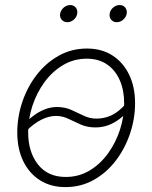

<svg xmlns="http://www.w3.org/2000/svg" viewBox="-20 -745 616 776"><path d="M244.6 11.2Q185.1 11.2 141.4 -16.6Q97.7 -44.4 73.7 -94.2Q49.8 -144 49.8 -209.5Q49.8 -272.5 70.1 -332.8Q90.3 -393.1 127.9 -441.9Q165.5 -490.7 217.3 -519.8Q269 -548.8 331.5 -548.8Q391.1 -548.8 434.6 -520.8Q478 -492.7 502 -443.1Q525.9 -393.6 525.9 -328.1Q525.9 -265.1 505.4 -204.6Q484.9 -144 447.5 -95.2Q410.2 -46.4 358.4 -17.6Q306.6 11.2 244.6 11.2ZM245.6 -29.8Q298.8 -29.8 342.3 -55.9Q385.7 -82 417 -125.5Q448.2 -168.9 465.1 -221.4Q481.9 -273.9 481.9 -327.1Q481.9 -379.9 464.1 -420.7Q446.3 -461.4 412.6 -484.6Q378.9 -507.8 330.6 -507.8Q278.8 -507.8 235.6 -482.4Q192.4 -457 160.6 -414.1Q128.9 -371.1 111.3 -318.1Q93.8 -265.1 93.8 -210Q93.8 -130.9 133.5 -80.3Q173.3 -29.8 245.6 -29.8ZM85.9 -215.3 68.4 -234.9Q89.8 -257.8 112.8 -275.4Q135.7 -293 160.2 -302.7Q184.6 -312.5 210 -312.5Q242.2 -312.5 268.3 -300.8Q294.4 -289.1 318.6 -277.3Q342.8 -265.6 369.6 -265.6Q402.8 -265.6 431.4 -279.3Q460 -293 488.8 -325.7L508.3 -308.1Q486.8 -282.2 464.1 -264.9Q441.4 -247.6 417.2 -238.8Q393.1 -230 365.7 -230Q333 -230 306.9 -241.5Q280.8 -252.9 256.8 -264.6Q232.9 -276.4 206.5 -276.4Q177.2 -276.4 146.7 -261Q116.2 -245.6 85.9 -215.3ZM452.1 -655.3Q437.5 -655.3 429.2 -665.5Q420.9 -675.8 423.3 -689.9Q425.3 -704.1 437.3 -714.4Q449.2 -724.6 463.9 -724.6Q478 -724.6 486.1 -714.6Q494.1 -704.6 492.2 -689.9Q489.7 -675.8 478 -665.5Q466.3 -655.3 452.1 -655.3ZM252 -655.3Q237.8 -655.3 229.2 -665.5Q220.7 -675.8 223.1 -689.9Q225.6 -704.1 237.5 -714.4Q249.5 -724.6 263.7 -724.6Q277.8 -724.6 286.1 -714.6Q294.4 -704.6 292 -689.9Q290 -675.8 278.1 -665.5Q266.1 -655.3 252 -655.3Z"/></svg>

Font: Inter 17pt ExtraLight
Style: Italic
Weight: 250
Italic angle: -9.3988°
Version: Version 4.001;git-66647c0bb